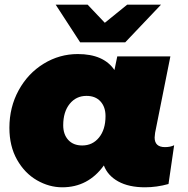

<svg xmlns="http://www.w3.org/2000/svg" viewBox="-20 -787 801 817"><path d="M721 -169 697 -4Q647 10 597 10Q528 10 483 -15Q438 -40 422 -83Q355 10 245 10Q189 10 137 -20Q85 -50 52.5 -107.5Q20 -165 20 -243Q20 -331 59.5 -403Q99 -475 166 -516Q233 -557 311 -557Q421 -557 467 -489L479 -547H705L640 -222Q638 -206 638 -202Q638 -161 682 -161Q705 -161 721 -169ZM429 -293Q429 -332 407.5 -355.5Q386 -379 348 -379Q304 -379 276.5 -345Q249 -311 249 -254Q249 -215 270.5 -191.5Q292 -168 330 -168Q374 -168 401.5 -202Q429 -236 429 -293ZM665 -767 513 -607H321L217 -767H353L426 -690L521 -767Z"/></svg>

Font: Montserrat Alternates Black
Style: Italic
Weight: 900
Italic angle: -11.3°
Designer: Julieta Ulanovsky
Foundry: Julieta Ulanovsky
Version: Version 7.200